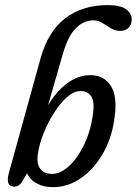

<svg xmlns="http://www.w3.org/2000/svg" viewBox="-20 -746 551 774"><path d="M233.5 -529.5 173.5 -321Q206.5 -377 250.5 -410Q294.5 -443 345 -443Q398 -443 425.8 -401.5Q453.5 -360 442.5 -279Q434 -198.5 398.2 -133.2Q362.5 -68 309 -29.8Q255.5 8.5 193.5 8.5Q157 8.5 129.5 -5.8Q102 -20 89 -47.5L67 -10Q54 6.5 38 6.5Q0.5 6.5 16 -49.5L143 -509Q173.5 -619.5 243.2 -672.5Q313 -725.5 415 -725.5Q464.5 -725.5 487.8 -708.8Q511 -692 511 -667.5Q511 -647.5 498.5 -634.5Q486 -621.5 463.5 -621.5Q444 -621.5 426.8 -632.2Q409.5 -643 392.5 -653.5Q375.5 -664 357 -664Q318 -664 286.5 -633.2Q255 -602.5 233.5 -529.5ZM305.5 -379Q278 -379 250.2 -354.5Q222.5 -330 198 -291.5Q173.5 -253 156.2 -210Q139 -167 133.5 -130.5Q126 -88 141.5 -66.5Q157 -45 189 -45Q217.5 -45 244.2 -64.8Q271 -84.5 293.2 -117.5Q315.5 -150.5 330.8 -190Q346 -229.5 352 -268.5Q363.5 -332 349.2 -355.5Q335 -379 305.5 -379Z"/></svg>

Font: Fraunces 144pt S100
Style: Italic
Weight: 400
Italic angle: -16°
Version: Version 1.000; ttfautohint (v1.8.3)